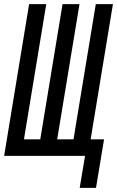

<svg xmlns="http://www.w3.org/2000/svg" viewBox="-29 -755 567 930"><path d="M436 155H357L383 0H-9L112 -735H195L87 -80H166L274 -735H356L248 -80H327L435 -735H518L410 -80H475Z"/></svg>

Font: Iosevka Term Curly Md Obl
Style: Regular
Weight: 500
Italic angle: -9°
Designer: Belleve Invis
Foundry: Belleve Invis
Version: Version 32.3.0